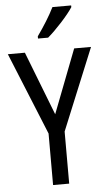

<svg xmlns="http://www.w3.org/2000/svg" viewBox="-62 -982 568 1021"><g transform="rotate(-5 222.0 -471.5)"><path d="M358 -934V-943H258C236 -898 202 -844 167 -795V-783H221C264 -819 333 -894 358 -934ZM223 -374 91 -714H0L179 -275V0H265V-278L444 -714H354Z"/></g></svg>

Font: Noto Sans Kannada Condensed
Style: Regular
Weight: 400
Width: 3
Designer: Jelle Bosma - Monotype Design Team
Foundry: Monotype Imaging Inc.
Version: Version 2.005